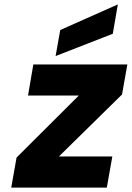

<svg xmlns="http://www.w3.org/2000/svg" viewBox="-20 -850 597 870"><path d="M491 -697 232 -596 253 -714 514 -830ZM247 -141H489L464 0H31L55 -136L337 -417H107L131 -558H557L533 -422Z"/></svg>

Font: Fz Poppins
Style: Bold Italic
Weight: 700
Italic angle: -10°
Designer: Ninad Kale (Devanagari), Jonny Pinhorn (Latin)
Foundry: Indian Type Foundry
Version: Vit hóa bi Vntype.Com & FontZin.Com